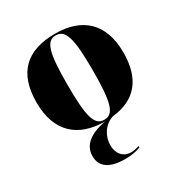

<svg xmlns="http://www.w3.org/2000/svg" viewBox="-184 -685 1008 1066"><g transform="rotate(-30 320.0 -152.0)"><path d="M318 10H320C216 28 161 74 161 142C161 214 216 247 311 247C351 247 382 241 410 231V221C393 227 376 231 359 231C304 231 277 188 277 139C277 86 309 26 370 7C520 -9 598 -102 598 -271C598 -459 493 -551 321 -551C137 -551 41 -459 41 -271C41 -83 146 10 318 10ZM320 0C258 0 239 -64 239 -271C239 -476 258 -541 319 -541C381 -541 401 -476 401 -271C401 -64 382 0 320 0Z"/></g></svg>

Font: Noto Serif Display Black
Style: Regular
Weight: 900
Designer: Monotype Design Team
Foundry: Monotype Imaging Inc.
Version: Version 2.009